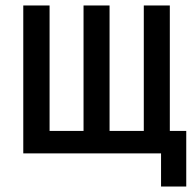

<svg xmlns="http://www.w3.org/2000/svg" viewBox="-20 -560 712 701"><path d="M568 121V0H65V-540H161V-82H285V-540H380V-82H505V-540H600V-82H660V121Z"/></svg>

Font: Noto Sans ExtraCondensed Medium
Style: Regular
Weight: 500
Width: 2
Designer: Monotype Design Team
Foundry: Monotype Imaging Inc.
Version: Version 2.013; ttfautohint (v1.8.4.7-5d5b)